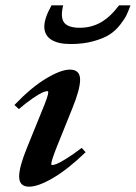

<svg xmlns="http://www.w3.org/2000/svg" viewBox="-20 -684 506 715"><path d="M243.2 -520Q195.8 -520 170.4 -536.6Q145 -553.2 145 -585Q145 -616.2 171.9 -664.1H215.3Q204.1 -619.6 218.8 -600.1Q233.4 -580.6 277.3 -580.6Q320.3 -580.6 355.7 -600.8Q391.1 -621.1 423.3 -664.1H465.8Q458.5 -643.6 451.4 -628.4Q444.3 -613.3 427 -591.3Q409.7 -569.3 387.7 -555.2Q365.7 -541 327.9 -530.5Q290 -520 243.2 -520ZM88.4 11.2Q51.3 11.2 51.3 -26.9Q51.3 -62.5 81.1 -135.3L136.2 -271Q159.7 -327.1 159.7 -340.3Q159.7 -344.7 155.8 -344.7Q149.9 -344.7 138.2 -339.6Q126.5 -334.5 102.5 -318.4Q78.6 -302.2 50.3 -277.8L33.7 -293Q96.7 -358.9 151.9 -391.8Q207 -424.8 240.2 -424.8Q278.3 -424.8 278.3 -387.2Q278.3 -351.6 249.5 -280.8L191.4 -136.7Q170.9 -85 170.9 -73.2Q170.9 -69.3 174.3 -69.3Q180.2 -69.3 191.9 -74Q203.6 -78.6 228.3 -94Q252.9 -109.4 284.2 -133.3L298.8 -117.2Q232.4 -53.2 177.2 -21Q122.1 11.2 88.4 11.2Z"/></svg>

Font: Elstob 18pt
Style: Bold Italic
Weight: 700
Italic angle: -20°
Designer: Peter S. Baker
Version: Version 1.015